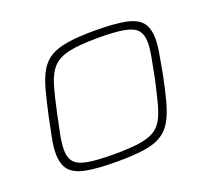

<svg xmlns="http://www.w3.org/2000/svg" viewBox="-96 -641 853 772"><g transform="rotate(-20 331.0 -255.0)"><path d="M284 8Q199 8 150.5 -1.5Q102 -11 81.5 -36Q61 -61 61 -107Q61 -133 68 -170Q75 -207 85 -254Q99 -319 111.5 -365Q124 -411 142 -441Q160 -471 188.5 -487.5Q217 -504 262.5 -511Q308 -518 375 -518Q460 -518 508 -508.5Q556 -499 576 -474Q596 -449 596 -404Q596 -377 589.5 -339.5Q583 -302 574 -254Q561 -189 548 -143Q535 -97 517 -67.5Q499 -38 470.5 -21.5Q442 -5 397 1.5Q352 8 284 8ZM280 -24Q344 -24 385 -29.5Q426 -35 451 -49Q476 -63 490.5 -89Q505 -115 515.5 -155.5Q526 -196 539 -254Q548 -301 555 -337.5Q562 -374 562 -400Q562 -435 545.5 -453.5Q529 -472 489.5 -479Q450 -486 379 -486Q300 -486 255 -476Q210 -466 186.5 -441Q163 -416 149.5 -370.5Q136 -325 121 -254Q111 -208 104 -171.5Q97 -135 97 -109Q97 -75 113.5 -56.5Q130 -38 170 -31Q210 -24 280 -24Z"/></g></svg>

Font: Saira Expanded Thin
Style: Italic
Weight: 250
Width: 7
Italic angle: -12°
Designer: Hector Gatti with collaboration of the Omnibus-Type team
Foundry: Omnibus-Type
Version: Version 1.101